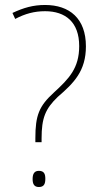

<svg xmlns="http://www.w3.org/2000/svg" viewBox="-20 -744 398 771"><path d="M122 -189V-173H147V-188C147 -270 162 -307 212 -355C277 -411 325 -459 325 -558C325 -670 259 -724 161 -724C113 -724 75 -713 30 -692L41 -668C81 -689 118 -699 161 -699C243 -699 298 -655 298 -559C298 -470 257 -428 196 -372C137 -318 122 -281 122 -189ZM111 -25C111 -7 116 7 136 7C157 7 162 -6 162 -26C162 -44 158 -58 136 -58C116 -58 111 -43 111 -25Z"/></svg>

Font: Noto Sans Gujarati UI SemiCondensed Thin
Style: Regular
Weight: 100
Width: 4
Designer: Jelle Bosma - Monotype Design Team, Universal Thirst
Foundry: Monotype Imaging Inc.
Version: Version 2.106